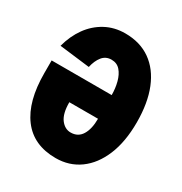

<svg xmlns="http://www.w3.org/2000/svg" viewBox="-173 -854 945 997"><g transform="rotate(30 300.0 -355.0)"><path d="M301 16Q168 16 99 -76Q30 -168 30 -337V-413H390Q390 -453 380.5 -489.5Q371 -526 351 -549Q331 -572 298 -572Q264 -572 243.5 -546.5Q223 -521 214 -480L32 -502Q50 -569 86 -619Q122 -669 174.5 -697.5Q227 -726 292 -726Q381 -726 444 -681.5Q507 -637 540.5 -554Q574 -471 574 -355Q574 -239 539.5 -156Q505 -73 443.5 -28.5Q382 16 301 16ZM302 -138Q346 -138 368 -174Q390 -210 390 -271H218Q218 -203 242.5 -170.5Q267 -138 302 -138Z"/></g></svg>

Font: Geist Mono UltraBlack
Style: Regular
Weight: 900
Monospace: yes
Designer: Basement.studio, Andrés Briganti, Mateo Zaragoza
Foundry: Basement.studio, Vercel, Andrés Briganti, Guido Ferreyra, Mateo Zaragoza
Version: Version 1.400; ttfautohint (v1.8.4.7-5d5b)